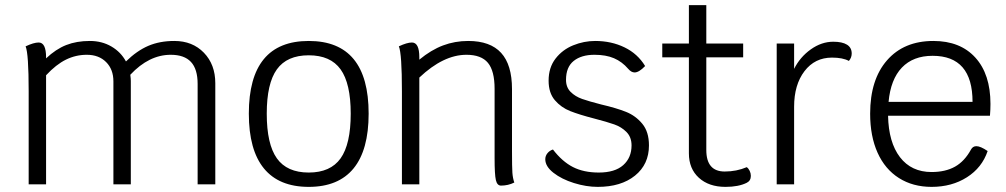

<svg xmlns="http://www.w3.org/2000/svg" viewBox="-20 -720 3929 750"><path d="M821 -395V0H752V-392Q752 -450 726 -478Q700 -506 647 -506Q562 -506 489 -428Q491 -412 491 -404V0H423V-402Q423 -449 394.5 -477.5Q366 -506 319 -506Q276 -506 237.5 -487Q199 -468 160 -426V0H92V-363Q92 -511 80 -539Q112 -554 131 -554Q160 -554 160 -496V-492Q198 -528 238.5 -544Q279 -560 331 -560Q378 -560 415 -538.5Q452 -517 472 -480Q515 -522 559.5 -541Q604 -560 661 -560Q732 -560 776.5 -514Q821 -468 821 -395Z M952 -276Q952 -560 1186 -560Q1420 -560 1420 -276Q1420 -134 1361 -62Q1302 10 1186 10Q1070 10 1011 -62Q952 -134 952 -276ZM1350 -276Q1350 -394 1310.5 -449Q1271 -504 1186 -504Q1101 -504 1061.5 -449Q1022 -394 1022 -276Q1022 -157 1061.5 -101.5Q1101 -46 1186 -46Q1271 -46 1310.5 -101.5Q1350 -157 1350 -276Z M1989 -7Q1965 5 1937 5Q1922 5 1917 -16.5Q1912 -38 1912 -102V-373Q1912 -443 1886 -474.5Q1860 -506 1802 -506Q1712 -506 1618 -417V0H1550V-363Q1550 -511 1538 -539Q1570 -554 1589 -554Q1618 -554 1618 -496V-487Q1664 -525 1710.5 -542.5Q1757 -560 1809 -560Q1895 -560 1937.5 -513.5Q1980 -467 1980 -372V-128Q1980 -67 1981.5 -45.5Q1983 -24 1989 -7Z M2110 -98Q2110 -111 2118.5 -121.5Q2127 -132 2140 -136Q2176 -89 2218 -67.5Q2260 -46 2319 -46Q2382 -46 2414.5 -75Q2447 -104 2447 -152Q2447 -184 2427.5 -204Q2408 -224 2379.5 -234Q2351 -244 2301 -257Q2243 -272 2207.5 -286Q2172 -300 2147.5 -328.5Q2123 -357 2123 -405Q2123 -456 2150 -491Q2177 -526 2219 -543Q2261 -560 2305 -560Q2368 -560 2419.5 -535Q2471 -510 2500 -462Q2476 -437 2459 -437Q2446 -437 2434 -451Q2410 -479 2378.5 -492.5Q2347 -506 2302 -506Q2251 -506 2221 -482Q2191 -458 2191 -408Q2191 -379 2209 -361Q2227 -343 2254 -333.5Q2281 -324 2328 -312Q2388 -298 2425.5 -283Q2463 -268 2489 -236.5Q2515 -205 2515 -152Q2515 -78 2460.5 -34Q2406 10 2315 10Q2270 10 2222 -5Q2174 -20 2142 -45Q2110 -70 2110 -98Z M2913 -33Q2913 -14 2897 -6Q2865 10 2814 10Q2749 10 2710 -25.5Q2671 -61 2671 -121V-496H2567V-550H2671V-700H2739V-550H2883V-496H2739V-134Q2739 -50 2811 -50Q2857 -50 2897 -67Q2904 -62 2908.5 -52.5Q2913 -43 2913 -33Z M3307 -511Q3307 -495 3296 -482Q3272 -495 3230 -495Q3163 -495 3122.5 -442Q3082 -389 3082 -303V0H3014V-550H3082V-451Q3105 -497 3147 -527Q3189 -557 3235 -557Q3270 -557 3288.5 -545.5Q3307 -534 3307 -511Z M3847 -268H3449Q3451 -164 3495.5 -106Q3540 -48 3619 -48Q3673 -48 3710.5 -69Q3748 -90 3773 -136Q3780 -149 3794 -149Q3810 -149 3838 -130Q3816 -65 3757 -27.5Q3698 10 3619 10Q3546 10 3491.5 -24.5Q3437 -59 3408 -123.5Q3379 -188 3379 -276Q3379 -409 3445 -484.5Q3511 -560 3626 -560Q3731 -560 3790 -495Q3849 -430 3849 -314Q3849 -291 3847 -268ZM3779 -322Q3779 -502 3623 -502Q3547 -502 3503 -456Q3459 -410 3451 -322Z"/></svg>

Font: Krub
Style: Regular
Weight: 400
Designer: Ekaluck Peanpanawate
Foundry: Cadson Demak Co.,Ltd.
Version: Version 1.000; ttfautohint (v1.6)